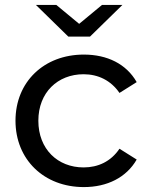

<svg xmlns="http://www.w3.org/2000/svg" viewBox="-20 -756 610 781"><path d="M321 5C416 5 494 -34 536 -107L466 -151C431 -99 379 -75 320 -75C215 -75 136 -149 136 -265C136 -380 215 -454 320 -454C379 -454 431 -429 466 -378L536 -422C494 -496 416 -534 321 -534C159 -534 43 -423 43 -265C43 -107 159 5 321 5ZM478 -736H395L302 -659L209 -736H126L258 -607H346Z"/></svg>

Font: Montserrat-Alt1 Med
Style: Regular
Weight: 500
Designer: Differentunic
Foundry: Differentunic
Version: Version 7.222